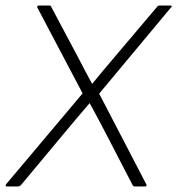

<svg xmlns="http://www.w3.org/2000/svg" viewBox="-40 -675 642 695"><path d="M-15 0Q-19 0 -19.5 -2Q-20 -4 -18 -8L259 -337L95 -648Q94 -651 95.5 -653Q97 -655 100 -655H138Q141 -655 142.5 -654.5Q144 -654 145 -651L245 -463Q257 -440 269 -417Q281 -394 293 -372H294Q313 -395 332.5 -418.5Q352 -442 371 -464L530 -652Q532 -654 534 -654.5Q536 -655 538 -655H577Q580 -655 581.5 -653Q583 -651 579 -648L319 -336L490 -7Q491 -4 490 -2Q489 0 485 0H448Q446 0 444.5 -0.5Q443 -1 441 -3L340 -198Q326 -224 312.5 -250Q299 -276 285 -301H284Q262 -275 239.5 -249Q217 -223 195 -196L35 -4Q32 -3 30 -1.5Q28 0 26 0Z"/></svg>

Font: Sofia Sans ExtraLight
Style: Italic
Weight: 250
Italic angle: -9°
Version: Version 4.100-B